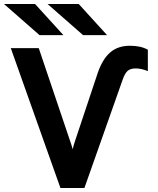

<svg xmlns="http://www.w3.org/2000/svg" viewBox="-21 -941 793 961"><path d="M281.5 0 33 -700H173L329.5 -236.5Q333 -226 336.8 -214.8Q340.5 -203.5 343 -194Q344.5 -202.5 347.8 -213.8Q351 -225 355 -236.5L468 -575.5Q492.5 -646 531 -679Q569.5 -712 629.5 -712Q684.5 -712 719 -692V-585Q687 -598.5 658 -598.5Q632.5 -598.5 618.5 -586.8Q604.5 -575 593.5 -544L401.5 0ZM177 -765 -1 -921H154.5L296.5 -765ZM395 -765 217 -921H373L515 -765Z"/></svg>

Font: Overpass
Style: Bold
Weight: 700
Designer: Delve Withrington, Dave Bailey, Thomas Jockin
Foundry: Delve Fonts LLC
Version: Version 4.000; ttfautohint (v1.8.3)